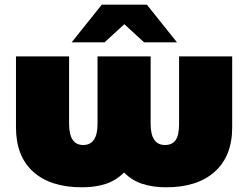

<svg xmlns="http://www.w3.org/2000/svg" viewBox="-20 -787 1056 817"><path d="M968 -547H742V-260C742 -228 737.2 -205 727.5 -191C717.8 -177 702.7 -170 682 -170C641.3 -170 621 -200 621 -260V-547H395V-260C395 -200 374.7 -170 334 -170C294 -170 274 -200 274 -260V-547H48V-245C48 -163 72.5 -100 121.5 -56C170.5 -12 239.7 10 329 10C367 10 400.7 5.2 430 -4.5C459.3 -14.2 485.3 -30.3 508 -53C530 -30.3 556 -14.2 586 -4.5C616 5.2 649.7 10 687 10C775.7 10 844.7 -12.2 894 -56.5C943.3 -100.8 968 -163.7 968 -245ZM593 -607H733L605 -767H413L285 -607H425L509 -684Z"/></svg>

Font: Montserrat Custom Black
Style: Regular
Weight: 900
Designer: Julieta Ulanovsky
Foundry: Julieta Ulanovsky
Version: Version 7.200